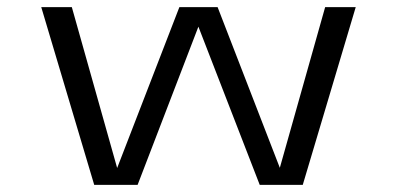

<svg xmlns="http://www.w3.org/2000/svg" viewBox="-20 -520 1115 540"><path d="M245 0 96 -500H182L309.5 -47.5L484.5 -500H592L767 -48L894.5 -500H980.5L831.5 0H710.5L538 -445L367 0Z"/></svg>

Font: Trispace SemiExpanded Light
Style: Regular
Weight: 300
Width: 6
Designer: Tyler Finck
Foundry: Etcetera Type Company
Version: Version 1.210; ttfautohint (v1.8.3)